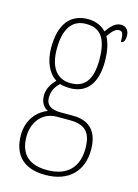

<svg xmlns="http://www.w3.org/2000/svg" viewBox="-120 -623 668 930"><g transform="rotate(15 213.5 -158.0)"><path d="M201 241C320 241 385 172 385 66C385 -17 348 -71 258 -71H197C152 -71 122 -85 122 -126C122 -163 139 -185 157 -203C167 -199 194 -196 209 -196C295 -196 339 -259 339 -363C339 -423 328 -459 314 -485C335 -516 349 -529 367 -529C386 -529 389 -513 389 -476C403 -476 410 -489 410 -512C410 -536 397 -557 369 -557C337 -557 317 -529 299 -505C281 -525 248 -542 209 -542C121 -542 70 -483 70 -362C70 -295 95 -238 136 -214C119 -196 96 -167 96 -131C96 -92 114 -71 134 -62C92 -46 38 -1 38 85C38 180 89 241 201 241ZM206 -220C137 -220 98 -269 98 -364C98 -472 141 -517 204 -517C274 -517 311 -477 311 -365C311 -265 275 -220 206 -220ZM203 216C98 216 66 156 66 85C66 7 116 -46 182 -46H249C329 -46 357 -9 357 67C357 156 310 216 203 216Z"/></g></svg>

Font: Noto Serif Hebrew Condensed Thin
Style: Regular
Weight: 100
Width: 3
Designer: Monotype Design Team
Foundry: Monotype Imaging Inc.
Version: Version 2.004